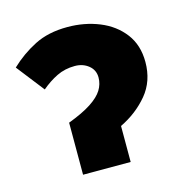

<svg xmlns="http://www.w3.org/2000/svg" viewBox="-82 -591 653 670"><g transform="rotate(-15 244.0 -256.0)"><path d="M138 0V-188Q191 -208 221.5 -228Q252 -248 265 -269Q278 -290 278 -314Q278 -341 257.5 -357.5Q237 -374 208 -374Q172 -374 142.5 -359.5Q113 -345 86 -322L8 -422Q49 -461 99 -486.5Q149 -512 218 -512Q280 -512 333 -490.5Q386 -469 418 -427Q450 -385 450 -324Q450 -255 410 -207Q370 -159 310 -130V0Z"/></g></svg>

Font: Source Sans 3 ExtraLight Black
Style: Regular
Weight: 900
Version: Version 3.052;hotconv 1.1.0;makeotfexe 2.6.0